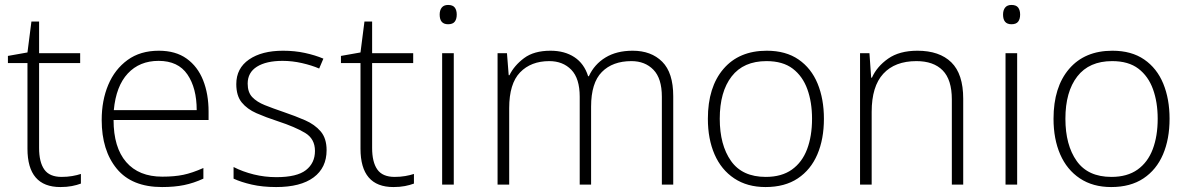

<svg xmlns="http://www.w3.org/2000/svg" viewBox="-20 -746 4805 776"><path d="M229 -31Q252 -31 272 -34.5Q292 -38 307 -43V-4Q291 2 270.5 6Q250 10 224 10Q91 10 91 -145V-491H12V-520L91 -534L107 -659H138V-531H304V-491H138V-148Q138 -91 159 -61Q180 -31 229 -31Z M622 -541Q690 -541 734.5 -509Q779 -477 801 -421.5Q823 -366 823 -295V-261H439Q439 -150 490 -91Q541 -32 636 -32Q685 -32 721 -39.5Q757 -47 802 -67V-24Q763 -6 724 2Q685 10 635 10Q513 10 452 -64Q391 -138 391 -261Q391 -340 417.5 -403Q444 -466 495.5 -503.5Q547 -541 622 -541ZM621 -500Q544 -500 496.5 -449Q449 -398 440 -301H775Q775 -390 737.5 -445Q700 -500 621 -500Z M1300 -139Q1300 -68 1247.5 -29Q1195 10 1096 10Q1041 10 997.5 0Q954 -10 924 -24V-71Q961 -52 1005.5 -41Q1050 -30 1097 -30Q1180 -30 1216.5 -58.5Q1253 -87 1253 -136Q1253 -185 1213 -209Q1173 -233 1103 -256Q1054 -272 1016.5 -288.5Q979 -305 957 -332Q935 -359 935 -406Q935 -470 986.5 -505.5Q1038 -541 1124 -541Q1171 -541 1212.5 -532Q1254 -523 1287 -509L1270 -469Q1240 -482 1200.5 -491Q1161 -500 1122 -500Q1056 -500 1018.5 -476.5Q981 -453 981 -408Q981 -373 999.5 -353.5Q1018 -334 1050.5 -321Q1083 -308 1127 -293Q1174 -277 1213 -260Q1252 -243 1276 -215Q1300 -187 1300 -139Z M1575 -31Q1598 -31 1618 -34.5Q1638 -38 1653 -43V-4Q1637 2 1616.5 6Q1596 10 1570 10Q1437 10 1437 -145V-491H1358V-520L1437 -534L1453 -659H1484V-531H1650V-491H1484V-148Q1484 -91 1505 -61Q1526 -31 1575 -31Z M1791 -726Q1810 -726 1818 -715.5Q1826 -705 1826 -687Q1826 -669 1818 -658.5Q1810 -648 1791 -648Q1757 -648 1757 -687Q1757 -705 1765.5 -715.5Q1774 -726 1791 -726ZM1814 -531V0H1767V-531Z M2537 -541Q2612 -541 2656.5 -496.5Q2701 -452 2701 -357V0H2655V-355Q2655 -429 2621 -464Q2587 -499 2532 -499Q2456 -499 2412.5 -455Q2369 -411 2369 -315V0H2323V-355Q2323 -429 2289 -464Q2255 -499 2200 -499Q2126 -499 2082 -453.5Q2038 -408 2038 -309V0H1991V-531H2029L2036 -442H2039Q2058 -481 2098 -511Q2138 -541 2205 -541Q2262 -541 2301.5 -515Q2341 -489 2357 -438H2360Q2382 -486 2427 -513.5Q2472 -541 2537 -541Z M3310 -266Q3310 -184 3283.5 -122Q3257 -60 3204.5 -25Q3152 10 3074 10Q3000 10 2947.5 -25Q2895 -60 2868 -122Q2841 -184 2841 -266Q2841 -394 2904 -467.5Q2967 -541 3079 -541Q3156 -541 3207.5 -505.5Q3259 -470 3284.5 -408Q3310 -346 3310 -266ZM2889 -266Q2889 -160 2934.5 -95.5Q2980 -31 3075 -31Q3139 -31 3180.5 -60.5Q3222 -90 3242 -143Q3262 -196 3262 -266Q3262 -333 3243 -385.5Q3224 -438 3184 -468.5Q3144 -499 3078 -499Q2985 -499 2937 -437Q2889 -375 2889 -266Z M3688 -541Q3777 -541 3825 -494Q3873 -447 3873 -347V0H3827V-344Q3827 -424 3790 -461.5Q3753 -499 3684 -499Q3597 -499 3550 -448Q3503 -397 3503 -294V0H3456V-531H3494L3501 -432H3504Q3524 -477 3569.5 -509Q3615 -541 3688 -541Z M4068 -726Q4087 -726 4095 -715.5Q4103 -705 4103 -687Q4103 -669 4095 -658.5Q4087 -648 4068 -648Q4034 -648 4034 -687Q4034 -705 4042.5 -715.5Q4051 -726 4068 -726ZM4091 -531V0H4044V-531Z M4707 -266Q4707 -184 4680.5 -122Q4654 -60 4601.5 -25Q4549 10 4471 10Q4397 10 4344.5 -25Q4292 -60 4265 -122Q4238 -184 4238 -266Q4238 -394 4301 -467.5Q4364 -541 4476 -541Q4553 -541 4604.5 -505.5Q4656 -470 4681.5 -408Q4707 -346 4707 -266ZM4286 -266Q4286 -160 4331.5 -95.5Q4377 -31 4472 -31Q4536 -31 4577.5 -60.5Q4619 -90 4639 -143Q4659 -196 4659 -266Q4659 -333 4640 -385.5Q4621 -438 4581 -468.5Q4541 -499 4475 -499Q4382 -499 4334 -437Q4286 -375 4286 -266Z"/></svg>

Font: Noto Sans Thaana ExtraLight
Style: Regular
Weight: 200
Designer: David Williams
Foundry: Google Inc.
Version: Version 3.001; ttfautohint (v1.8.4.7-5d5b)